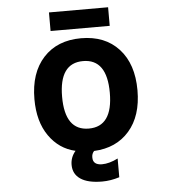

<svg xmlns="http://www.w3.org/2000/svg" viewBox="-70 -995 1140 1276"><g transform="rotate(-5 500.0 -357.0)"><path d="M342.8 -365.2Q342.8 -139.6 502 -139.6Q661.1 -139.6 661.1 -364.7Q661.1 -589.8 502 -589.8Q342.8 -589.8 342.8 -365.2ZM304.7 -807.6V-931.6H699.2V-807.6ZM559.6 218.8Q464.8 218.8 415.5 185.5Q366.2 152.3 366.2 90.8Q366.2 40 400.4 0Q292 -24.4 225.1 -120.1Q158.2 -215.8 158.2 -365.2Q158.2 -541 250.5 -641.6Q342.8 -742.2 502 -742.2Q661.1 -742.2 753.4 -641.6Q845.7 -541 845.7 -365.2Q845.7 -194.3 758.8 -94.7Q671.9 4.9 523.4 11.7Q506.8 29.3 507.8 54.7Q507.8 103.5 567.4 104.5Q617.2 104.5 674.8 75.2V200.2Q616.2 218.8 559.6 218.8Z"/></g></svg>

Font: Gen Shin Gothic Monospace Heavy
Style: Bold
Weight: 800
Designer: [Source Han Sans]
Ryoko NISHIZUKA  (kana & ideographs); Paul D. Hunt (Latin, Greek & Cyrillic); Wenlong ZHANG  (bopomofo
Version: Version 1.002.20150607